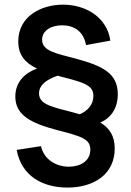

<svg xmlns="http://www.w3.org/2000/svg" viewBox="-20 -682 576 846"><path d="M277 144.5C395.5 144.5 485.5 84.5 485.5 -27.5C485.5 -83 463 -117 422 -142C470 -163 499 -206 499 -267C499 -359.5 431.5 -391.5 316.5 -423C228.5 -446.5 165.5 -456.5 165.5 -507C165.5 -547.5 205.5 -570.5 253.5 -570.5C304.5 -570.5 348 -545.5 359 -483.5L466 -503C452.5 -604 360 -661.5 257.5 -661.5C161.5 -661.5 60.5 -610.5 60.5 -499.5C60.5 -440.5 89.5 -405.5 143 -380C89 -360.5 47.5 -320 47.5 -256.5C47.5 -175.5 114.5 -139.5 233 -108.5C336.5 -81.5 378 -71 378 -22.5C378 28.5 332.5 52.5 283.5 52.5C231 52.5 175 24.5 160.5 -38L53.5 -21.5C74.5 94 168.5 144.5 277 144.5ZM303 -186.5C212 -210.5 152 -220.5 152 -270.5C152 -306.5 183 -331 234 -348.5C238 -347 242 -346 246.5 -345C350 -318 391.5 -307.5 391.5 -259C391.5 -219.5 363.5 -192 331.5 -178.5C322 -181 313 -184 303 -186.5Z"/></svg>

Font: Manrope SemiBold
Style: Regular
Weight: 600
Designer: Mikhail Sharanda
Foundry: Mikhail Sharanda
Version: Version 4.505